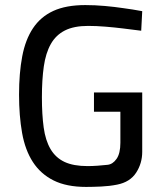

<svg xmlns="http://www.w3.org/2000/svg" viewBox="-20 -725 646 756"><path d="M350 -361H540V-127Q540 -82 516 -45Q492 -8 441 2Q411 8 378 9.5Q345 11 319 11Q242 11 191 -14.5Q140 -40 109.5 -87Q79 -134 67 -201.5Q55 -269 55 -352Q55 -437 67.5 -503Q80 -569 110 -614Q140 -659 190 -682Q240 -705 316 -705Q354 -705 393 -701.5Q432 -698 465 -693Q503 -688 540 -681L536 -604Q500 -609 464 -613Q432 -617 395.5 -620Q359 -623 327 -623Q271 -623 235.5 -605Q200 -587 180 -551.5Q160 -516 152.5 -463.5Q145 -411 145 -342Q145 -274 152 -223Q159 -172 179 -138Q199 -104 234 -87.5Q269 -71 325 -71Q343 -71 364 -72.5Q385 -74 403 -76Q424 -78 439 -99.5Q454 -121 454 -163V-285H350Z"/></svg>

Font: Panefresco 500wt
Style: Regular
Weight: 700
Foundry: Campivisivi & Chank Co
Version: Version 1.001